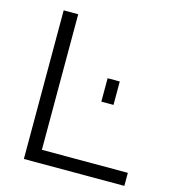

<svg xmlns="http://www.w3.org/2000/svg" viewBox="-106 -798 796 886"><g transform="rotate(15 291.5 -355.0)"><path d="M89.1 0V-710H158.5V-62.3H569.2V0ZM366 -348V-459.9H424.1V-348Z"/></g></svg>

Font: Raleway Thin
Style: Regular
Weight: 100
Designer: Matt McInerney, Pablo Impallari, Rodrigo Fuenzalida
Foundry: Matt McInerney, Pablo Impallari, Rodrigo Fuenzalida
Version: Version 4.026